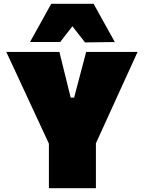

<svg xmlns="http://www.w3.org/2000/svg" viewBox="-20 -985 753 1005"><path d="M236 0V-233L103 -519.5Q80.5 -568 60 -612.2Q39.5 -656.5 13 -713H291Q299.5 -679 305.5 -654.2Q311.5 -629.5 317 -607.5Q322.5 -585.5 329 -559L350 -474H368L390 -557.5Q397.5 -585 403.2 -607.8Q409 -630.5 415.8 -655.2Q422.5 -680 431 -713H700Q678 -664.5 655.5 -615.2Q633 -566 612 -520L482 -235V0ZM425 -763Q409 -784 392.2 -805Q375.5 -826 359 -847.5Q342.5 -826.5 326.5 -805.8Q310.5 -785 295 -765H137Q164.5 -814 192.2 -864Q220 -914 248 -965H470Q498 -914 526 -864Q554 -814 581 -765Z"/></svg>

Font: Commissioner Black
Style: Regular
Weight: 900
Designer: Kostas Bartsokas
Foundry: Kostas Bartsokas
Version: Version 1.000; ttfautohint (v1.8.3)